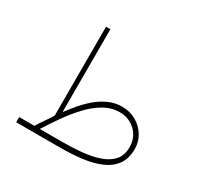

<svg xmlns="http://www.w3.org/2000/svg" viewBox="-140 -805 992 967"><g transform="rotate(30 355.5 -321.5)"><path d="M151.4 -30.3Q163.6 -50.8 182.9 -78.1Q202.1 -105.5 214.4 -126V-643.1H239.7V-161.1Q260.3 -188.5 285.6 -218.8Q311 -249 342 -275.4Q373 -301.8 409.2 -318.4Q445.3 -335 486.8 -335Q532.7 -335 569.1 -314Q605.5 -293 626.7 -258.3Q647.9 -223.6 647.9 -182.1Q647.9 -124.5 621.1 -88.6Q594.2 -52.7 547.9 -33.4Q501.5 -14.2 441.9 -7.1Q382.3 0 316.9 0H63V-30.3ZM490.2 -304.7Q441.4 -304.7 397.2 -278.3Q353 -252 314.5 -210Q275.9 -168 242.9 -120.4Q210 -72.8 183.1 -30.3H314.9Q369.1 -30.3 423.1 -35.2Q477.1 -40 522 -54.7Q566.9 -69.3 593.8 -98.4Q620.6 -127.4 620.6 -175.8Q620.6 -232.4 583 -268.6Q545.4 -304.7 490.2 -304.7Z"/></g></svg>

Font: Vazirmatn UI Thin
Style: Regular
Weight: 100
Designer: Saber Rastikerdar
Foundry: Saber Rastikerdar
Version: Version 33.003